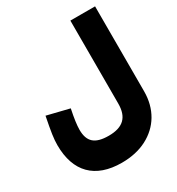

<svg xmlns="http://www.w3.org/2000/svg" viewBox="-220 -856 1145 1239"><g transform="rotate(-30 352.0 -236.5)"><path d="M336.9 50.8C235.4 50.8 191.9 12.7 191.9 -76.7C191.9 -110.4 198.7 -159.7 212.4 -225.1L47.4 -265.6C36.6 -211.9 29.3 -170.4 24.9 -140.6C20.5 -110.8 18.6 -84.5 18.6 -62.5C18.6 136.2 125.5 244.1 323.2 244.1C394 244.1 456.1 230.5 509.3 203.1C615.2 148.4 677.2 47.4 677.2 -84V-716.8H493.2V-99.1C493.2 2.9 443.8 50.8 336.9 50.8Z"/></g></svg>

Font: Estedad Black
Style: Regular
Weight: 900
Designer: Amin Abedi
Version: Version 7.3